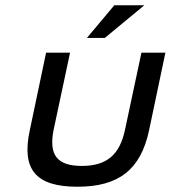

<svg xmlns="http://www.w3.org/2000/svg" viewBox="-20 -700 648 729"><path d="M93 -205C61 -56 116 9 274 9C431 9 514 -56 546 -205L608 -500H517L455 -209C435 -112 385 -70 291 -70C196 -70 164 -112 184 -209L246 -500H155ZM310 -556H378L528 -680H414Z"/></svg>

Font: LT Wave Text Italic
Style: Regular
Weight: 400
Designer: Daniel Lyons
Version: Version 2.5 (Glyphs App)